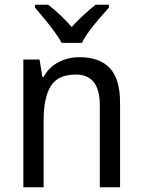

<svg xmlns="http://www.w3.org/2000/svg" viewBox="-20 -786 599 806"><path d="M313 -546Q398 -546 441 -500Q484 -454 484 -355V0H399V-345Q399 -473 298 -473Q223 -473 193 -424.5Q163 -376 163 -278V0H78V-536H146L158 -463H163Q186 -505 226.5 -525.5Q267 -546 313 -546ZM239 -606Q227 -628 207.5 -654.5Q188 -681 166.5 -707Q145 -733 127 -754V-766H182Q205 -749 231 -724.5Q257 -700 281 -673Q307 -701 331 -723Q355 -745 381 -766H437V-754Q420 -735 397.5 -709Q375 -683 355 -656Q335 -629 324 -606Z"/></svg>

Font: Noto Sans Thai SemCond
Style: Regular
Weight: 400
Width: 4
Designer: Monotype Design Team
Foundry: Monotype Imaging Inc.
Version: Version 2.002; ttfautohint (v1.8.4.7-5d5b)